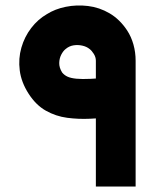

<svg xmlns="http://www.w3.org/2000/svg" viewBox="-20 -685 568 705"><path d="M332 0V-462Q332 -475 324.5 -487Q317 -499 309 -505Q298 -514 282 -517.5Q266 -521 250 -518.5Q234 -516 221 -505Q212 -498 205 -484.5Q198 -471 197.5 -454Q197 -437 208 -419Q216 -409 228 -403.5Q240 -398 260.5 -396Q281 -394 312 -395.5Q343 -397 389 -400V-254Q352 -251 310 -249Q268 -247 226.5 -252.5Q185 -258 148.5 -278.5Q112 -299 85 -341Q58 -383 52.5 -426.5Q47 -470 58.5 -510Q70 -550 94.5 -582Q119 -614 152 -633Q182 -652 221.5 -660Q261 -668 303 -663Q345 -658 382.5 -636Q420 -614 447 -573Q462 -550 470 -521.5Q478 -493 478 -462V0Z"/></svg>

Font: Mada
Style: Bold
Weight: 700
Designer: Khaled Hosny
Version: Version 1.5